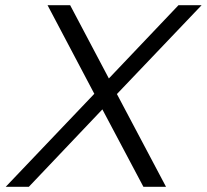

<svg xmlns="http://www.w3.org/2000/svg" viewBox="-20 -719 796 739"><path d="M343 -358 163 -699H250L399 -417L667 -699H756L430 -357L619 0H532L374 -298L91 0H2Z"/></svg>

Font: Prompt Light
Style: Italic
Weight: 300
Italic angle: -12°
Designer: Katatrad Team
Foundry: CadsonDemak
Version: Version 1.000